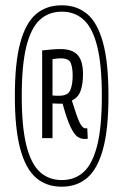

<svg xmlns="http://www.w3.org/2000/svg" viewBox="-20 -912 465 724"><path d="M213 -208Q155 -208 116 -241.5Q77 -275 56.5 -350Q36 -425 36 -550Q36 -676 56.5 -751Q77 -826 116 -859Q155 -892 213 -892Q270 -892 309 -859Q348 -826 368.5 -751Q389 -676 389 -550Q389 -425 368.5 -350Q348 -275 309 -241.5Q270 -208 213 -208ZM213 -233Q262 -233 295.5 -263.5Q329 -294 346.5 -363.5Q364 -433 364 -550Q364 -668 346.5 -737.5Q329 -807 295.5 -837.5Q262 -868 213 -868Q164 -868 130.5 -837.5Q97 -807 79.5 -737.5Q62 -668 62 -550Q62 -433 79.5 -363.5Q97 -294 130.5 -263.5Q164 -233 213 -233ZM300 -388Q284 -388 271.5 -397Q259 -406 245.5 -434.5Q232 -463 216 -521Q212 -521 204 -521Q198 -521 191.5 -521.5Q185 -522 178 -522V-391H139V-722Q159 -724 175.5 -725.5Q192 -727 208 -727Q252 -727 272.5 -705Q293 -683 293 -632Q293 -597 284.5 -571Q276 -545 251 -533Q268 -477 279 -452.5Q290 -428 303 -428Q307 -428 309 -429L311 -389Q306 -388 300 -388ZM204 -551Q236 -551 245 -572Q254 -593 254 -627Q254 -656 247 -674Q240 -692 209 -692Q196 -692 178 -689V-552Q185 -551 191.5 -551Q198 -551 204 -551Z"/></svg>

Font: Georama Condensed Light
Style: Regular
Weight: 300
Width: 3
Designer: Jean-Baptiste Levee
Foundry: Production Type
Version: Version 1.000